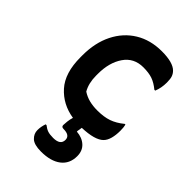

<svg xmlns="http://www.w3.org/2000/svg" viewBox="-234 -637 967 967"><g transform="rotate(45 250.0 -153.0)"><path d="M325 -547Q404 -547 433 -518Q444 -507 449 -493Q454 -479 454 -453Q454 -415 441 -383H435Q407 -406 381 -415Q355 -424 316 -424Q249 -424 213 -371.5Q177 -319 177 -239V-226Q177 -172 199 -134Q222 -119 248 -112.5Q274 -106 305 -106Q352 -106 385 -117.5Q418 -129 451 -156H456Q460 -141 460 -116Q460 -85 453.5 -61Q447 -37 433 -23Q402 8 312 11Q311 18 310 25Q309 32 308 36V42Q348 45 372.5 67.5Q397 90 397 128Q397 182 358.5 211.5Q320 241 251 241Q202 241 182 222Q162 203 162 177Q162 152 171 127H177Q192 139 206.5 144Q221 149 246 149Q297 149 297 112Q297 80 251 80Q236 80 236 67Q236 58 238 40.5Q240 23 245 7Q162 -6 109 -65Q56 -124 56 -236V-250Q56 -339 89.5 -406Q123 -473 183.5 -510Q244 -547 325 -547Z"/></g></svg>

Font: Recursive Sn Csl St SmB
Style: Regular
Weight: 600
Version: Version 1.079;hotconv 1.0.112;makeotfexe 2.5.65598; ttfautoh